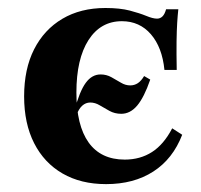

<svg xmlns="http://www.w3.org/2000/svg" viewBox="-20 -449 502 480"><path d="M245.2 11.3Q182.3 11.3 136.3 -15.3Q90.3 -41.9 65.3 -91.1Q40.3 -140.3 40.3 -208.1Q40.3 -276.6 65.3 -325.8Q90.3 -375 135.9 -402Q181.5 -429 243.5 -429Q279.8 -429 304.4 -422.6Q329 -416.1 345.6 -409.3Q362.1 -402.4 372.6 -402.4Q380.6 -402.4 386.3 -408.1Q391.9 -413.7 395.2 -425.8H425.8Q424.2 -411.3 423 -392.3Q421.8 -373.4 421.4 -345.2Q421 -316.9 421.8 -274.2H391.1Q385.5 -330.6 357.3 -363.3Q329 -396 284.7 -396Q231.5 -396 201.2 -348.8Q171 -301.6 171 -217.7Q171 -135.5 201.6 -92.7Q232.3 -50 291.9 -50Q330.6 -50 360.1 -69Q389.5 -87.9 410.5 -128.2L435.5 -112.1Q412.1 -51.6 363.3 -20.2Q314.5 11.3 245.2 11.3ZM171 -160.5 166.1 -172.6Q179 -221 194.4 -241.9Q209.7 -262.9 231.5 -262.9Q246 -262.9 258.5 -256Q271 -249.2 282.3 -242.3Q293.5 -235.5 305.6 -235.5Q316.1 -235.5 324.6 -241.1Q333.1 -246.8 340.3 -258.9L355.6 -250Q340.3 -205.6 323 -185.1Q305.6 -164.5 283.1 -164.5Q266.9 -164.5 253.6 -171.8Q240.3 -179 229 -185.9Q217.7 -192.7 205.6 -192.7Q194.4 -192.7 185.5 -184.7Q176.6 -176.6 171 -160.5Z"/></svg>

Font: Playfair 5pt SemiExpanded Light ExtraBold
Style: Regular
Weight: 800
Version: Version 2.001;gftools[0.9.30]